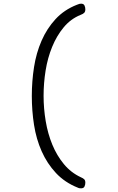

<svg xmlns="http://www.w3.org/2000/svg" viewBox="-20 -872 640 1044"><path d="M444 121Q444 126 443 131.5Q442 137 439.5 142Q437 147 432.5 149.5Q428 152 421 152Q417 152 412.5 151.5Q408 151 402 148Q332 120 284 68.5Q236 17 206.5 -49.5Q177 -116 165 -193Q153 -270 153 -350Q153 -430 165 -507Q177 -584 206 -650.5Q235 -717 282 -768Q329 -819 398 -846Q407 -850 412 -851Q417 -852 421 -852Q428 -852 432.5 -849.5Q437 -847 439.5 -842Q442 -837 443 -831.5Q444 -826 444 -821Q444 -809 438 -802.5Q432 -796 418 -791Q364 -769 326 -723Q288 -677 263.5 -617Q239 -557 228 -488.5Q217 -420 217 -351Q217 -282 228.5 -213.5Q240 -145 264.5 -85.5Q289 -26 327.5 20.5Q366 67 420 92Q432 97 438 103Q444 109 444 121Z"/></svg>

Font: Maple Mono NL ExtraLight
Style: Regular
Weight: 275
Monospace: yes
Designer: subframe7536
Version: Version 7.000